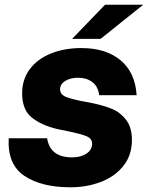

<svg xmlns="http://www.w3.org/2000/svg" viewBox="-20 -783 633 815"><path d="M17 -196H180Q193 -115 286 -115Q323 -115 347 -131Q371 -147 371 -173Q371 -195 346.5 -205Q322 -215 268 -226L224 -235Q156 -251 115 -284Q74 -317 74 -387Q74 -446 106.5 -489.5Q139 -533 196.5 -556Q254 -579 325 -579Q430 -579 492 -527Q554 -475 560 -379H401Q396 -417 371.5 -435Q347 -453 312 -453Q279 -453 257 -439.5Q235 -426 235 -404Q235 -381 263 -370.5Q291 -360 347 -350L373 -345Q421 -335 456 -320.5Q491 -306 515.5 -274Q540 -242 540 -189Q540 -124 503.5 -78.5Q467 -33 407.5 -10.5Q348 12 279 12Q156 12 83.5 -36.5Q11 -85 17 -196ZM407 -618H286L426 -763H588Z"/></svg>

Font: Open Sauce Sans Black Italic
Style: Regular
Weight: 900
Italic angle: -10°
Designer: Alfredo Marco Pradil
Foundry: Creative Sauce Fz LLC
Version: Version 1.477